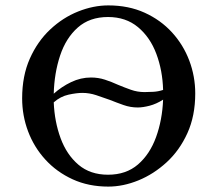

<svg xmlns="http://www.w3.org/2000/svg" viewBox="-20 -671 805 711"><path d="M381 20Q308 20 249 -7Q190 -34 148 -80Q106 -126 84 -184.5Q62 -243 62 -307Q62 -390 90.5 -454Q119 -518 166 -562Q213 -606 269.5 -628.5Q326 -651 381 -651Q456 -651 515.5 -624Q575 -597 617 -551Q659 -505 681 -446.5Q703 -388 703 -325Q703 -242 674 -178Q645 -114 597 -70Q549 -26 492.5 -3Q436 20 381 20ZM380 -608Q312 -608 268 -569Q224 -530 202.5 -465Q181 -400 179 -324Q208 -350 243.5 -367Q279 -384 317 -384Q344 -384 368.5 -376Q393 -368 417 -357Q441 -347 465 -338.5Q489 -330 515 -330Q529 -330 547.5 -331Q566 -332 584 -338Q582 -410 559 -471.5Q536 -533 491 -570.5Q446 -608 380 -608ZM380 -24Q447 -24 491 -62Q535 -100 558 -163.5Q581 -227 584 -302Q559 -286 534 -279.5Q509 -273 490 -273Q463 -273 437.5 -282Q412 -291 387 -301Q362 -310 336.5 -318.5Q311 -327 285 -327Q264 -327 234 -320.5Q204 -314 179 -292Q182 -220 204.5 -159Q227 -98 270.5 -61Q314 -24 380 -24Z"/></svg>

Font: Alice
Style: Regular
Weight: 400
Designer: Ksenia Yerulevich
Foundry: Cyreal (http://www.cyreal.org/)
Version: Version 2.003; ttfautohint (v1.8.3)